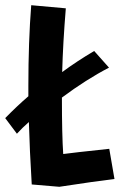

<svg xmlns="http://www.w3.org/2000/svg" viewBox="-37 -715 460 738"><path d="M191 3 85 -6Q77 -138 74 -246Q50 -225 28 -201L-17 -261Q29 -308 72 -345V-385Q72 -555 83 -695L216 -683Q205 -550 202 -438Q259 -480 325 -519L382 -455Q295 -410 201 -340Q201 -195 206 -123Q242 -128 383 -143L403 -27Q328 -18 191 3Z"/></svg>

Font: Boogaloo
Style: Regular
Weight: 400
Designer: John Vargas Beltran
Foundry: John Vargas Beltran
Version: Version 1.001